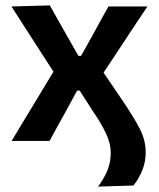

<svg xmlns="http://www.w3.org/2000/svg" viewBox="-20 -522 590 711"><path d="M343 169Q365 139.5 377.5 109.5Q390 79.5 390 45.5Q390 8 372 -29.2Q354 -66.5 326.5 -106.5L275 -186.5H265.5L224 -110Q207 -79.5 193.5 -55.2Q180 -31 163.5 0H23Q43.5 -34.5 59 -60Q74.5 -85.5 88.2 -108Q102 -130.5 117.5 -156.5L178 -256.5L118.5 -348.5Q94.5 -386 73.5 -418.5Q52.5 -451 22.5 -498L164.5 -502Q182.5 -470.5 197.2 -444Q212 -417.5 228.5 -388.5L270.5 -315H280L321 -388Q336.5 -417 350.5 -442.2Q364.5 -467.5 381.5 -498H526Q504 -465.5 488.5 -442Q473 -418.5 459.2 -397.8Q445.5 -377 428.5 -351L363.5 -253L430 -155Q473.5 -91.5 496.5 -47.5Q519.5 -3.5 519.5 41.5Q519.5 77.5 507 108.5Q494.5 139.5 474 165Z"/></svg>

Font: Commissioner SemiBold
Style: Regular
Weight: 600
Designer: Kostas Bartsokas
Foundry: Kostas Bartsokas
Version: Version 1.000; ttfautohint (v1.8.3)